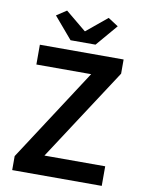

<svg xmlns="http://www.w3.org/2000/svg" viewBox="-90 -883 703 946"><g transform="rotate(10 261.0 -410.5)"><path d="M38 0V-70L339 -533H65V-632H484V-561L182 -98H486V0ZM210 -680 118 -788 168 -821 271 -736H273L376 -821L427 -788L335 -680Z"/></g></svg>

Font: Narnoor SemiBold
Style: Regular
Weight: 600
Designer: S. Sridhar Murthy
Foundry: SIL International
Version: Version 3.000